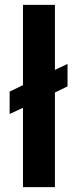

<svg xmlns="http://www.w3.org/2000/svg" viewBox="-20 -767 317 787"><path d="M256.8 -504.9Q244.1 -499 205.1 -480.5Q205.1 -546.9 205.1 -747.1Q171.9 -747.1 74.2 -747.1Q74.2 -665 74.2 -418Q60.5 -411.1 19.5 -391.6Q19.5 -386.7 19.5 -369.1Q19.5 -351.6 19.5 -299.8Q33.2 -306.6 74.2 -325.2Q74.2 -244.1 74.2 0Q106.4 0 205.1 0Q205.1 -96.7 205.1 -387.7Q217.8 -394.5 256.8 -413.1Q256.8 -435.5 256.8 -504.9Z"/></svg>

Font: BM-Biotif
Style: Bold
Weight: 400
Designer: Deni Anggara
Version: Version 1.000;PS 001.000;hotconv 1.0.88;makeotf.lib2.5.64776